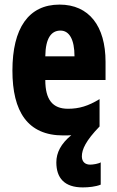

<svg xmlns="http://www.w3.org/2000/svg" viewBox="-20 -579 509 835"><path d="M336 101C336 71 353 33 413 -29V-148C364 -118 324 -106 276 -106C209 -106 177 -145 177 -231H439V-310C439 -466 367 -559 239 -559C104 -559 34 -456 34 -272C34 -94 100 10 255 10C267 10 279 10 290 9C245 46 225 85 225 127C225 195 260 236 340 236C365 236 396 233 418 224V127C409 133 385 137 372 137C351 137 336 125 336 101ZM243 -446C281 -446 304 -408 304 -334H177C178 -415 204 -446 243 -446Z"/></svg>

Font: Noto Sans Khmer UI ExtraCondensed ExtraBold
Style: Regular
Weight: 800
Width: 2
Designer: Danh Hong and the Monotype Design Team
Foundry: Monotype Imaging Inc.
Version: Version 2.002